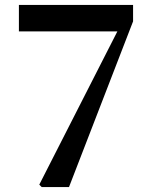

<svg xmlns="http://www.w3.org/2000/svg" viewBox="-20 -762 624 782"><path d="M57 -742H522V-675L261 0H150L140 -10L458 -634H57Z"/></svg>

Font: Swei Spring CJKtc
Style: Bold
Weight: 700
Version: Version 1.021